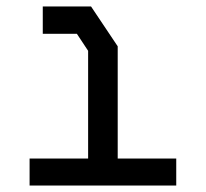

<svg xmlns="http://www.w3.org/2000/svg" viewBox="-20 -577 640 597"><path d="M113 -557V-472H219L254 -419V-84H72V0H528V-84H346V-433L263 -557Z"/></svg>

Font: Kode Mono Medium
Style: Regular
Weight: 500
Monospace: yes
Designer: Isa Ozler
Foundry: Kadena LLC
Version: Version 1.206;gftools[0.9.28]